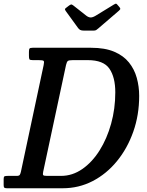

<svg xmlns="http://www.w3.org/2000/svg" viewBox="-60 -1005 787 1025"><path d="M-40.5 -17V-49Q-40.5 -61.5 -35.8 -63.8Q-31 -66 -18.5 -66H28.5Q42 -66 45.5 -71.5Q49 -77 51.5 -87.5L173 -657.5Q177 -675.5 173 -679.8Q169 -684 146.5 -684H115Q100 -684 97.2 -688.5Q94.5 -693 94.5 -707.5V-728Q94.5 -741.5 97.8 -745.8Q101 -750 114.5 -750H426Q500 -750 549.5 -729Q599 -708 628.2 -671.8Q657.5 -635.5 670.2 -589.2Q683 -543 683 -493Q683 -391 651.5 -301.8Q620 -212.5 564.2 -144.5Q508.5 -76.5 434.5 -38.2Q360.5 0 275 0H-22.5Q-33 0 -36.8 -3Q-40.5 -6 -40.5 -17ZM191.5 -66H266Q326.5 -66 379.2 -102.5Q432 -139 471.5 -201.8Q511 -264.5 533.2 -344.5Q555.5 -424.5 555.5 -512Q555.5 -592.5 524.2 -638.2Q493 -684 408.5 -684H328.5Q308 -684 302.2 -679.5Q296.5 -675 292.5 -658L170.5 -88Q167.5 -74 170.8 -70Q174 -66 191.5 -66ZM356.5 -856 291.5 -945.5Q287 -952 286.8 -955.5Q286.5 -959 294.5 -964.5L309.5 -976Q318.5 -982 321.8 -981.2Q325 -980.5 332.5 -975L401 -921Q413 -912 423.8 -911.8Q434.5 -911.5 450.5 -921L548.5 -981Q557.5 -986.5 560.8 -985Q564 -983.5 569 -977L576.5 -968.5Q582 -962 582.2 -958.2Q582.5 -954.5 574.5 -947.5L464.5 -853Q458 -847.5 453.5 -844.5Q449 -841.5 437 -841.5H390Q375 -841.5 368.2 -845.2Q361.5 -849 356.5 -856Z"/></svg>

Font: Besley* Narrow Medium
Style: Italic
Weight: 500
Width: 4
Italic angle: -13°
Designer: Owen Earl
Foundry: indestructible type*
Version: Version 3.000; ttfautohint (v1.8.3)